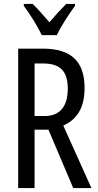

<svg xmlns="http://www.w3.org/2000/svg" viewBox="-20 -963 501 983"><path d="M194 -783H271C292 -829 334 -892 364 -933V-943H319C285 -908 267 -889 233 -849C203 -883 172 -920 147 -943H102V-933C137 -886 173 -827 194 -783ZM199 -714H73V0H157V-299H228L355 0H448L304 -320C381 -355 413 -419 413 -513C413 -647 346 -714 199 -714ZM200 -638C287 -638 327 -600 327 -509C327 -416 285 -369 209 -369H157V-638Z"/></svg>

Font: Noto Sans Gurmukhi UI ExtraCondensed
Style: Regular
Weight: 400
Width: 2
Designer: Jelle Bosma - Monotype Design Team
Foundry: Monotype Imaging Inc.
Version: Version 2.004